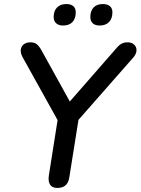

<svg xmlns="http://www.w3.org/2000/svg" viewBox="-20 -921 694 948"><path d="M263 7Q238 7 227.5 -9Q217 -25 221 -53L270 -364L281 -298L92 -638Q81 -658 82.5 -674.5Q84 -691 96.5 -701.5Q109 -712 130 -712Q149 -712 160.5 -703.5Q172 -695 184 -674L334 -403H310L553 -681Q568 -699 580.5 -705.5Q593 -712 611 -712Q630 -712 642 -701Q654 -690 654 -673Q654 -656 639 -638L340 -298L373 -364L322 -44Q314 7 263 7ZM472 -795Q450 -795 438 -806Q426 -817 426 -837Q426 -867 442 -884Q458 -901 488 -901Q510 -901 522.5 -890.5Q535 -880 535 -860Q535 -830 518.5 -812.5Q502 -795 472 -795ZM291 -795Q270 -795 257.5 -806Q245 -817 245 -837Q245 -867 261.5 -884Q278 -901 308 -901Q330 -901 342 -890.5Q354 -880 354 -860Q354 -830 338 -812.5Q322 -795 291 -795Z"/></svg>

Font: Nunito ExtraLight SemiBold
Style: Italic
Weight: 600
Italic angle: -9°
Version: Version 3.602